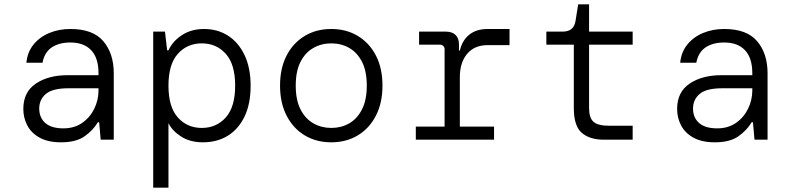

<svg xmlns="http://www.w3.org/2000/svg" viewBox="-20 -641 3640 881"><path d="M260 12Q201 12 162.5 -9Q124 -30 105.5 -65Q87 -100 87 -141Q87 -219 144.5 -257.5Q202 -296 290 -296H432V-305Q432 -375 398.5 -410.5Q365 -446 303 -446Q251 -446 217.5 -423.5Q184 -401 175 -353H101Q106 -403 134.5 -437.5Q163 -472 207 -490Q251 -508 303 -508Q407 -508 454.5 -451.5Q502 -395 502 -305V0H442L435 -80H429Q407 -43 368 -15.5Q329 12 260 12ZM271 -52Q321 -52 357 -77Q393 -102 412.5 -142Q432 -182 432 -226V-236H295Q221 -236 190.5 -210Q160 -184 160 -143Q160 -101 188 -76.5Q216 -52 271 -52Z M683 220V-496H737L747 -410H753Q772 -452 815 -480Q858 -508 916 -508Q978 -508 1026 -477.5Q1074 -447 1102 -388.5Q1130 -330 1130 -247Q1130 -164 1102 -106Q1074 -48 1025 -18Q976 12 911 12Q852 12 811 -14.5Q770 -41 753 -76V220ZM906 -54Q973 -54 1016 -102Q1059 -150 1059 -248Q1059 -346 1016 -394Q973 -442 906 -442Q839 -442 796 -394Q753 -346 753 -248Q753 -150 796 -102Q839 -54 906 -54Z M1500 12Q1431 12 1378 -20Q1325 -52 1295 -110.5Q1265 -169 1265 -248Q1265 -328 1295 -386Q1325 -444 1378 -476Q1431 -508 1500 -508Q1569 -508 1622 -476Q1675 -444 1705 -386Q1735 -328 1735 -248Q1735 -169 1705 -110.5Q1675 -52 1622 -20Q1569 12 1500 12ZM1500 -54Q1546 -54 1582.5 -75Q1619 -96 1641 -139Q1663 -182 1663 -248Q1663 -315 1641 -357.5Q1619 -400 1582.5 -421Q1546 -442 1500 -442Q1455 -442 1418 -421Q1381 -400 1359 -357.5Q1337 -315 1337 -248Q1337 -182 1359 -139Q1381 -96 1418 -75Q1455 -54 1500 -54Z M1888 0V-60H2020V-416Q2020 -424 2014 -430Q2008 -436 2000 -436H1903V-496H2025Q2054 -496 2070 -481Q2086 -466 2086 -437V-409H2090Q2101 -456 2133.5 -482Q2166 -508 2218 -508H2318V-434H2218Q2157 -434 2123.5 -394Q2090 -354 2090 -287V-60H2247V0Z M2751 0Q2686 0 2649.5 -31.5Q2613 -63 2613 -145V-436H2487V-496H2562Q2614 -496 2621 -546L2633 -621H2683V-496H2883V-436H2683V-145Q2683 -100 2703.5 -82Q2724 -64 2775 -64H2883V0Z M3260 12Q3201 12 3162.5 -9Q3124 -30 3105.5 -65Q3087 -100 3087 -141Q3087 -219 3144.5 -257.5Q3202 -296 3290 -296H3432V-305Q3432 -375 3398.5 -410.5Q3365 -446 3303 -446Q3251 -446 3217.5 -423.5Q3184 -401 3175 -353H3101Q3106 -403 3134.5 -437.5Q3163 -472 3207 -490Q3251 -508 3303 -508Q3407 -508 3454.5 -451.5Q3502 -395 3502 -305V0H3442L3435 -80H3429Q3407 -43 3368 -15.5Q3329 12 3260 12ZM3271 -52Q3321 -52 3357 -77Q3393 -102 3412.5 -142Q3432 -182 3432 -226V-236H3295Q3221 -236 3190.5 -210Q3160 -184 3160 -143Q3160 -101 3188 -76.5Q3216 -52 3271 -52Z"/></svg>

Font: DM Mono Light
Style: Regular
Weight: 300
Designer: Colophon Foundry
Foundry: Colophon Foundry
Version: Version 1.000; ttfautohint (v1.8.2.53-6de2)